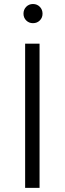

<svg xmlns="http://www.w3.org/2000/svg" viewBox="-20 -912 314 932"><path d="M102 0V-700H172V0ZM140 -799.5Q120.5 -799.5 107.2 -812.8Q94 -826 94 -845.5Q94 -865.5 107.2 -879Q120.5 -892.5 140 -892.5Q160 -892.5 173.2 -879Q186.5 -865.5 186.5 -845.5Q186.5 -826 173.2 -812.8Q160 -799.5 140 -799.5Z"/></svg>

Font: Overpass Light
Style: Regular
Weight: 300
Designer: Delve Withrington, Dave Bailey, Thomas Jockin
Foundry: Delve Fonts LLC
Version: Version 4.000; ttfautohint (v1.8.3)